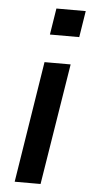

<svg xmlns="http://www.w3.org/2000/svg" viewBox="-52 -744 368 776"><g transform="rotate(5 132.0 -356.0)"><path d="M128 -605 145 -712H264L247 -605ZM38 0 116 -492H222L143 0Z"/></g></svg>

Font: Nunito Sans 10pt SemiBold
Style: Italic
Weight: 600
Italic angle: -9°
Designer: Vernon Adams
Foundry: Vernon Adams
Version: Version 3.101;gftools[0.9.27]